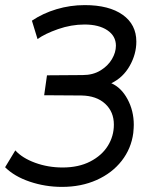

<svg xmlns="http://www.w3.org/2000/svg" viewBox="-30 -717 620 752"><path d="M-10 -62 30 -128Q57 -98 107.5 -79.5Q158 -61 215 -61Q278 -61 323.5 -84.5Q369 -108 392.5 -146Q416 -184 416 -229Q416 -279 382 -310.5Q348 -342 289 -343L143 -344L154 -422L294 -423Q334 -423 363.5 -441Q393 -459 408.5 -485.5Q424 -512 424 -538Q424 -576 390.5 -598.5Q357 -621 301 -621Q249 -621 197.5 -603Q146 -585 117 -564L95 -636Q138 -665 191.5 -681Q245 -697 302 -697Q397 -697 450.5 -659Q504 -621 504 -554Q504 -505 478 -459Q452 -413 406 -391Q445 -374 469.5 -328.5Q494 -283 494 -228Q494 -218 492 -196Q484 -135 446.5 -87Q409 -39 348.5 -12Q288 15 213 15Q147 15 86.5 -5.5Q26 -26 -10 -62Z"/></svg>

Font: Bellota
Style: Bold Italic
Weight: 700
Italic angle: -7.5°
Designer: Kemie Guaida
Foundry: Kemie Guaida
Version: Version 4.001